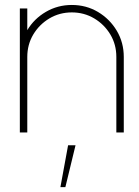

<svg xmlns="http://www.w3.org/2000/svg" viewBox="-20 -534 559 774"><path d="M479 -304.5V0H449V-304.5Q449 -354.5 424.8 -395Q400.5 -435.5 359.8 -459.8Q319 -484 269.5 -484Q220 -484 179.2 -459.8Q138.5 -435.5 114.2 -395Q90 -354.5 90 -304.5V0H60V-500H90V-412.5Q117.5 -458.5 165 -486.2Q212.5 -514 269.5 -514Q327.5 -514 375 -485.8Q422.5 -457.5 450.8 -410Q479 -362.5 479 -304.5ZM223.5 220.5 254.5 51.5H284.5L243.5 220.5Z"/></svg>

Font: Urbanist Thin
Style: Regular
Weight: 100
Designer: Corey Hu
Foundry: Corey Hu
Version: Version 1.330; ttfautohint (v1.8.4.7-5d5b)